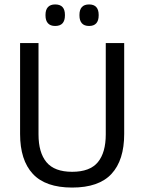

<svg xmlns="http://www.w3.org/2000/svg" viewBox="-20 -833 650 865"><path d="M305 12Q185 12 127.8 -49.8Q70.5 -111.5 70.5 -229.5V-639H153.5V-227.5Q153.5 -145.5 189.5 -102.2Q225.5 -59 305 -59Q385 -59 420.8 -102.2Q456.5 -145.5 456.5 -227.5V-639H539.5V-229.5Q539.5 -111.5 482.5 -49.8Q425.5 12 305 12ZM228.5 -716Q207 -716 196 -728.2Q185 -740.5 185 -763V-766.5Q185 -789 196 -801Q207 -813 228.5 -813Q251 -813 261.8 -801Q272.5 -789 272.5 -766.5V-763Q272.5 -740.5 261.8 -728.2Q251 -716 228.5 -716ZM381.5 -716Q359.5 -716 348.8 -728.2Q338 -740.5 338 -763V-766.5Q338 -789 348.8 -801Q359.5 -813 381.5 -813Q403 -813 413.8 -801Q424.5 -789 424.5 -766.5V-763Q424.5 -740.5 413.8 -728.2Q403 -716 381.5 -716Z"/></svg>

Font: Anek Bangla
Style: Regular
Weight: 400
Designer: Sulekha Rajkumar (Bangla), Yesha Goshar (Latin)
Foundry: Ek Type
Version: Version 1.003